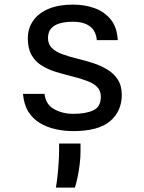

<svg xmlns="http://www.w3.org/2000/svg" viewBox="-20 -576 640 856"><path d="M306 8.5Q267 8.5 229 0.2Q191 -8 159 -26.8Q127 -45.5 106.8 -77.5Q86.5 -109.5 82.5 -157.5H178.5Q183.5 -110.5 221 -89.5Q258.5 -68.5 307 -68.5Q363 -68.5 396.2 -84.2Q429.5 -100 429.5 -144.5Q429.5 -171 413.8 -187.5Q398 -204 368.2 -215.2Q338.5 -226.5 296 -237Q261 -245.5 226.8 -256.2Q192.5 -267 164.8 -284.5Q137 -302 120.5 -331Q104 -360 104 -405Q104 -449.5 127.8 -483.5Q151.5 -517.5 196.5 -536.5Q241.5 -555.5 305.5 -555.5Q357 -555.5 401.2 -539.8Q445.5 -524 473.8 -489.2Q502 -454.5 505 -397H411.5Q410 -421 398.5 -439.5Q387 -458 364 -468.5Q341 -479 305 -479Q272 -479 247 -472Q222 -465 208 -449Q194 -433 194 -406Q194 -379.5 210.8 -362.5Q227.5 -345.5 257 -334.8Q286.5 -324 324.5 -314.5Q357.5 -306.5 392.5 -295.5Q427.5 -284.5 457 -267Q486.5 -249.5 504.8 -221.8Q523 -194 523 -152Q522.5 -80 470.8 -35.8Q419 8.5 306 8.5ZM229 260.5Q233 240.5 236.2 210.2Q239.5 180 241.5 148.5Q243.5 117 243.5 93.5V64H339V99.5Q339 127.5 335.2 157.5Q331.5 187.5 325.8 214.5Q320 241.5 314 260.5Z"/></svg>

Font: Spline Sans Mono
Style: Regular
Weight: 400
Monospace: yes
Designer: Eben Sorkin, Mirko Velimirovic
Foundry: Sorkin Type
Version: Version 1.004